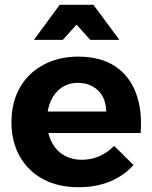

<svg xmlns="http://www.w3.org/2000/svg" viewBox="-20 -779 637 804"><path d="M425 -312Q424 -349 409.5 -375.5Q395 -402 368 -417Q341 -432 306 -432Q267 -432 238 -412Q209 -392 193 -357Q177 -322 177 -276Q177 -224 195 -187Q213 -150 246 -130Q279 -110 322 -110Q400 -110 458 -168L539 -88Q499 -43 440.5 -19Q382 5 309 5Q223 5 160 -29Q97 -63 62.5 -124.5Q28 -186 28 -267Q28 -350 63 -411.5Q98 -473 160.5 -507Q223 -541 305 -542Q400 -542 460.5 -502.5Q521 -463 548.5 -391.5Q576 -320 569 -222H155V-312ZM230 -759H371L480 -612H358L259 -722H342L243 -612H122Z"/></svg>

Font: Alexandria SemiBold
Style: Regular
Weight: 600
Designer: Mohamed Gaber
Foundry: Kief Type Foundry
Version: Version 5.100